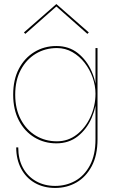

<svg xmlns="http://www.w3.org/2000/svg" viewBox="-20 -697 581 947"><path d="M60 30Q60 89 84 134.5Q108 180 151.5 205Q195 230 252 230Q310 230 357 203Q404 176 432.5 122.5Q461 69 461 -10V-460H451V-10Q451 67 423.5 118.5Q396 170 351 195Q306 220 252 220Q199 220 157.5 196.5Q116 173 93 130.5Q70 88 70 30ZM45 -230Q45 -157 73 -103Q101 -49 149.5 -19.5Q198 10 258 10Q320 10 364 -25Q408 -60 432 -115.5Q456 -171 456 -230Q456 -290 432 -345Q408 -400 364 -435Q320 -470 258 -470Q198 -470 149.5 -440.5Q101 -411 73 -357.5Q45 -304 45 -230ZM55 -230Q55 -301 82.5 -352.5Q110 -404 156.5 -432Q203 -460 261 -460Q302 -460 337 -440Q372 -420 397.5 -387Q423 -354 437 -314.5Q451 -275 451 -235Q451 -175 426.5 -121Q402 -67 359 -33.5Q316 0 261 0Q203 0 156.5 -28Q110 -56 82.5 -108Q55 -160 55 -230ZM258 -665 411 -530 418 -537 258 -677 98 -537 105 -530Z"/></svg>

Font: Jost Thin
Style: Regular
Weight: 250
Version: Version 3.710